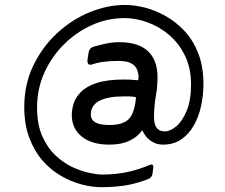

<svg xmlns="http://www.w3.org/2000/svg" viewBox="-20 -621 923 789"><path d="M397 148.3Q359.3 148.3 316.3 137.2Q273.3 126 231 101.8Q188.7 77.7 155 39Q121.3 0.3 100.5 -54.5Q79.7 -109.3 79.7 -181.7Q79.7 -274.3 116.7 -351.2Q153.7 -428 213.8 -484Q274 -540 347.5 -570.3Q421 -600.7 493.7 -600.7Q532 -600.7 575.5 -589.7Q619 -578.7 661.7 -554.5Q704.3 -530.3 739.3 -492.5Q774.3 -454.7 795.2 -400.7Q816 -346.7 816 -276Q816 -228.7 806 -183.8Q796 -139 775.3 -103.5Q754.7 -68 723.5 -47.3Q692.3 -26.7 650 -26.7Q627 -26.7 609.7 -36.2Q592.3 -45.7 581 -59Q571.7 -71 566 -82.7Q564 -86.7 561.7 -82.7Q545 -58.7 514.3 -44Q480.7 -26.7 428.7 -26.7Q357.7 -26.7 316.3 -59.5Q275 -92.3 275 -149.3Q275 -171 282.8 -195.8Q290.7 -220.7 313 -243.5Q335.3 -266.3 378.3 -280.3Q421.3 -294.3 491.3 -294.3Q505.7 -294.3 516.2 -293.7Q526.7 -293 542.7 -291.3Q548.3 -291.3 548.7 -295.7Q549.7 -305.3 549 -309Q547.7 -326.3 540.8 -340Q534 -353.7 516.2 -362.2Q498.3 -370.7 464.7 -370.7Q431 -370.7 396.7 -366Q375.7 -362.3 357.7 -356Q335.3 -349.7 340.3 -380.7L344 -404.7Q347 -424 365.3 -429.7Q383.3 -434.7 406 -439.7Q438.7 -447.7 470.7 -447.7Q547.7 -447.7 587.5 -411.2Q627.3 -374.7 627.3 -303.7Q627.3 -264.7 620.5 -226.3Q613.7 -188 613 -149.3Q612.3 -135.3 614.5 -119.3Q616.7 -103.3 627 -92.2Q637.3 -81 658 -81Q679 -81 703.8 -101.5Q728.7 -122 746.8 -165Q765 -208 765 -275Q765 -341.3 740.2 -392.2Q715.3 -443 675 -477.3Q634.7 -511.7 586.2 -529.2Q537.7 -546.7 492.3 -546.7Q422.3 -546.7 358.5 -518.3Q294.7 -490 243.3 -439.2Q192 -388.3 162.2 -322Q132.3 -255.7 132.3 -179.7Q132.3 -109.3 154 -60.8Q175.7 -12.3 209.2 18.7Q242.7 49.7 279.5 66.5Q316.3 83.3 348.8 89.8Q381.3 96.3 399.7 96.3Q462.7 96.3 515.3 83.3Q555.3 73.3 590.7 58.7Q613.7 47.3 609.3 72.3L606.7 93.3Q604 107.3 592.3 113.3Q556.3 128.3 511.7 138Q459.3 148.3 397 148.3ZM428.7 -107.3Q463.3 -107.3 484.2 -115.8Q505 -124.3 515.7 -139.5Q526.3 -154.7 531.3 -175.7Q536 -191 538.7 -217.3Q539 -222.7 533 -223Q524 -224.3 513.7 -224.7Q503.3 -225 491.3 -225Q353.3 -225 353.3 -150.7Q353.3 -132.3 365.2 -122.8Q377 -113.3 394.3 -110.3Q411.7 -107.3 428.7 -107.3Z"/></svg>

Font: Vivano Light
Style: Regular
Weight: 300
Designer: Joe Prince, Josias Burgherr
Version: Version 2.064;September 19, 2022;FontCreator 14.0.0.2877 64-